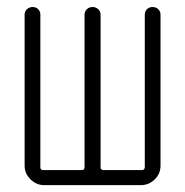

<svg xmlns="http://www.w3.org/2000/svg" viewBox="-20 -540 540 560"><path d="M109.4 0Q85.9 0 68.8 -17.1Q51.8 -34.2 51.8 -56.6V-497.1Q51.8 -506.8 58.6 -513.2Q65.4 -519.5 75.2 -519.5Q85 -519.5 91.3 -513.2Q97.7 -506.8 97.7 -497.1V-51.8Q97.7 -43.9 106.4 -43.9H217.8Q226.6 -43.9 226.6 -51.8V-497.1Q226.6 -506.8 233.4 -513.2Q240.2 -519.5 250 -519.5Q259.8 -519.5 266.6 -513.2Q273.4 -506.8 273.4 -497.1V-51.8Q273.4 -43.9 282.2 -43.9H393.6Q401.4 -43.9 402.3 -51.8V-497.1Q402.3 -506.8 408.7 -513.2Q415 -519.5 424.8 -519.5Q434.6 -519.5 441.4 -513.2Q448.2 -506.8 448.2 -497.1V-56.6Q448.2 -33.2 431.2 -16.6Q414.1 0 390.6 0Z"/></svg>

Font: Rounded-X Mgen+ 1m light
Style: Regular
Weight: 200
Designer: [Source Han Sans]
Ryoko NISHIZUKA  (kana & ideographs); Paul D. Hunt (Latin, Greek & Cyrillic); Wenlong ZHANG  (bopomofo
Version: Version 1.059.20150602